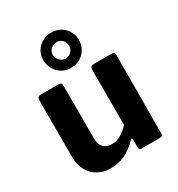

<svg xmlns="http://www.w3.org/2000/svg" viewBox="-189 -916 970 1048"><g transform="rotate(-30 296.0 -392.5)"><path d="M274 -101Q305 -101 332.5 -117.5Q360 -134 383 -160V-507Q383 -530 409 -530H517Q538 -530 538 -509L536 -18Q536 0 520 0H401Q386 0 386 -17V-66Q386 -72 383 -73.5Q380 -75 375 -70Q333 -27 291.5 -8.5Q250 10 203 10Q159 10 124.5 -9Q90 -28 70 -64.5Q50 -101 50 -151V-506Q50 -530 74 -530H185Q204 -530 204 -509V-173Q204 -140 222.5 -120.5Q241 -101 274 -101ZM402 -685Q402 -638 369.5 -605.5Q337 -573 290 -573Q243 -573 210.5 -606Q178 -639 178 -688Q178 -718 193.5 -742.5Q209 -767 234.5 -781Q260 -795 290 -795Q322 -795 347 -780.5Q372 -766 387 -741Q402 -716 402 -685ZM340 -684Q340 -706 325.5 -720.5Q311 -735 289 -735Q269 -735 253 -720.5Q237 -706 237 -684Q237 -664 253 -648Q269 -632 289 -632Q311 -632 325.5 -648Q340 -664 340 -684Z"/></g></svg>

Font: Libre Franklin Thin
Style: Bold
Weight: 700
Version: Version 3.000